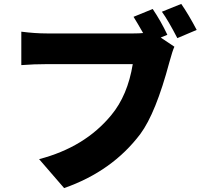

<svg xmlns="http://www.w3.org/2000/svg" viewBox="-20 -895 1040 982"><path d="M802 -703 872 -656Q863 -638 846 -576Q777 -317 698 -210Q554 -19 308 67L180 -81Q414 -142 549 -306Q633 -407 659 -567H219Q154 -567 89 -562V-733Q159 -724 219 -724H664Q693 -724 712 -726Q680 -782 663 -809L761 -849Q803 -787 836 -717ZM907 -875Q945 -820 986 -742L887 -700Q840 -791 808 -835Z"/></svg>

Font: Source Han Sans CN Heavy
Style: Bold
Weight: 900
Designer: Ryoko NISHIZUKA (kana & ideographs); Paul D. Hunt (Latin, Greek & Cyrillic); Wenlong ZHANG (bopomofo); Sandoll Communica
Foundry: Adobe Systems Incorporated
Version: Version 1.000;PS 1;hotconv 1.0.78;makeotf.lib2.5.61930